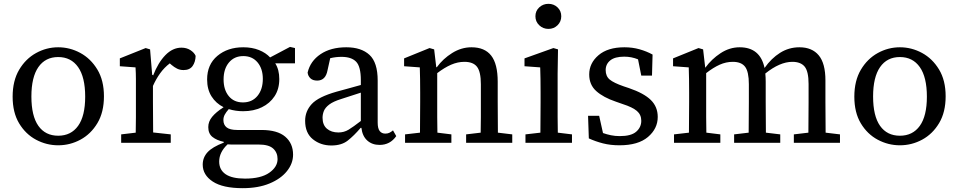

<svg xmlns="http://www.w3.org/2000/svg" viewBox="-20 -746 5006 1003"><path d="M284 13Q223 13 168.5 -16Q114 -45 80 -101.5Q46 -158 46 -241Q46 -324 80 -381.5Q114 -439 168.5 -469Q223 -499 284 -499Q345 -499 399.5 -469.5Q454 -440 488.5 -383Q523 -326 523 -243Q523 -160 489 -103Q455 -46 400.5 -16.5Q346 13 284 13ZM284 -37Q351 -37 388 -88.5Q425 -140 425 -241Q425 -343 388 -395.5Q351 -448 284 -448Q217 -448 180.5 -395.5Q144 -343 144 -242Q144 -140 180.5 -88.5Q217 -37 284 -37Z M613 0V-44L689 -53Q690 -91 690 -134.5Q690 -178 690 -213V-264Q690 -303 690 -333Q690 -363 688 -394L606 -400V-441L741 -495L764 -488L775 -355L779 -354V-352H780Q806 -419 844 -458Q882 -497 928 -497Q955 -497 975 -484Q995 -471 1002 -454Q1001 -422 986 -401Q971 -380 939 -380Q920 -380 905 -387.5Q890 -395 876 -407L867 -415Q838 -393 816.5 -363Q795 -333 779 -297V-213Q779 -178 779.5 -135Q780 -92 780 -54L872 -44V0Z M1125 98Q1125 141 1158.5 164Q1192 187 1260 187Q1343 187 1386.5 156.5Q1430 126 1430 85Q1430 51 1407 30Q1384 9 1331 9H1207Q1197 9 1187.5 9Q1178 9 1169 8Q1125 49 1125 98ZM1249 -211Q1297 -211 1325 -245Q1353 -279 1353 -334Q1353 -387 1325.5 -420Q1298 -453 1251 -453Q1204 -453 1176 -419.5Q1148 -386 1148 -331Q1148 -277 1175 -244Q1202 -211 1249 -211ZM1250 -165Q1211 -165 1175 -176Q1161 -160 1154 -147Q1147 -134 1147 -119Q1147 -94 1164 -80.5Q1181 -67 1220 -67H1346Q1429 -67 1470 -32Q1511 3 1511 62Q1511 108 1479 148Q1447 188 1388 212.5Q1329 237 1248 237Q1144 237 1091.5 202.5Q1039 168 1039 114Q1039 77 1064 49.5Q1089 22 1149 -1V-5Q1112 -13 1090 -30.5Q1068 -48 1068 -82Q1068 -111 1088 -135.5Q1108 -160 1148 -186Q1108 -206 1085 -242.5Q1062 -279 1062 -331Q1062 -409 1115.5 -454Q1169 -499 1251 -499Q1297 -499 1333 -484.5Q1369 -470 1391 -446L1495 -501L1521 -495V-415H1418Q1439 -382 1439 -333Q1439 -281 1414.5 -243.5Q1390 -206 1347.5 -185.5Q1305 -165 1250 -165Z M1963 11Q1924 11 1898.5 -12Q1873 -35 1868 -78H1864Q1829 -37 1796.5 -11.5Q1764 14 1711 14Q1655 14 1614.5 -18.5Q1574 -51 1574 -115Q1574 -165 1608.5 -202.5Q1643 -240 1738 -267Q1770 -275 1802 -284.5Q1834 -294 1865 -302V-327Q1865 -398 1840.5 -423.5Q1816 -449 1764 -449Q1734 -449 1705 -442L1691 -379Q1681 -325 1637 -325Q1614 -325 1601.5 -337Q1589 -349 1587 -367Q1601 -427 1654.5 -463Q1708 -499 1789 -499Q1867 -499 1910 -459.5Q1953 -420 1953 -325V-106Q1953 -75 1963.5 -61.5Q1974 -48 1993 -48Q2006 -48 2015.5 -53Q2025 -58 2033 -65L2050 -35Q2018 11 1963 11ZM1665 -131Q1665 -93 1688 -73.5Q1711 -54 1748 -54Q1777 -54 1801 -68.5Q1825 -83 1865 -114V-262L1763 -229Q1721 -216 1700 -200Q1679 -184 1672 -166.5Q1665 -149 1665 -131Z M2096 0V-44L2174 -53Q2174 -91 2174.5 -134.5Q2175 -178 2175 -213V-264Q2175 -303 2174.5 -333Q2174 -363 2173 -394L2091 -400V-441L2224 -495L2248 -488L2259 -395H2262Q2294 -439 2342 -469Q2390 -499 2443 -499Q2512 -499 2546 -455.5Q2580 -412 2580 -319V-213Q2580 -177 2580.5 -134Q2581 -91 2581 -53L2656 -44V0H2415V-44L2491 -53Q2492 -91 2492 -134Q2492 -177 2492 -213V-306Q2492 -371 2472 -397Q2452 -423 2406 -423Q2371 -423 2336.5 -408Q2302 -393 2264 -364V-213Q2264 -178 2264 -134.5Q2264 -91 2265 -53L2338 -44V0Z M2725 0V-44L2803 -53Q2803 -91 2803.5 -134.5Q2804 -178 2804 -213V-263Q2804 -303 2803.5 -333Q2803 -363 2802 -394L2720 -400V-441L2871 -495L2895 -488L2893 -361V-213Q2893 -178 2893 -134.5Q2893 -91 2894 -53L2968 -44V0ZM2845 -595Q2817 -595 2797 -614Q2777 -633 2777 -661Q2777 -689 2797 -707.5Q2817 -726 2845 -726Q2873 -726 2892.5 -707.5Q2912 -689 2912 -661Q2912 -633 2892.5 -614Q2873 -595 2845 -595Z M3216 13Q3169 13 3130 3Q3091 -7 3056 -23L3052 -141H3110L3130 -51Q3150 -44 3171.5 -39.5Q3193 -35 3218 -35Q3277 -35 3303.5 -58Q3330 -81 3330 -115Q3330 -147 3307 -166.5Q3284 -186 3234 -202L3197 -215Q3132 -237 3095 -270Q3058 -303 3058 -357Q3058 -416 3106.5 -457.5Q3155 -499 3242 -499Q3284 -499 3321 -488.5Q3358 -478 3389 -461L3386 -351H3330L3313 -436Q3279 -450 3241 -450Q3192 -450 3168 -430.5Q3144 -411 3144 -380Q3144 -348 3165 -330.5Q3186 -313 3238 -295L3265 -286Q3344 -259 3380 -223.5Q3416 -188 3416 -135Q3416 -74 3365 -30.5Q3314 13 3216 13Z M3501 0V-44L3579 -53Q3579 -91 3579.5 -134.5Q3580 -178 3580 -213V-264Q3580 -303 3579.5 -333Q3579 -363 3578 -394L3496 -400V-441L3629 -495L3653 -488L3664 -393H3665Q3697 -437 3744 -468Q3791 -499 3844 -499Q3951 -499 3974 -391Q4009 -441 4055 -470Q4101 -499 4156 -499Q4222 -499 4257 -457Q4292 -415 4292 -326V-213Q4292 -177 4292.5 -134Q4293 -91 4293 -53L4368 -44V0H4127V-44L4203 -53Q4203 -91 4203.5 -134Q4204 -177 4204 -213V-307Q4204 -373 4183.5 -398Q4163 -423 4119 -423Q4054 -423 3978 -362Q3979 -352 3979.5 -341Q3980 -330 3980 -319V-213Q3980 -177 3980.5 -134Q3981 -91 3981 -53L4056 -44V0H3815V-44L3891 -53Q3891 -91 3891.5 -134Q3892 -177 3892 -213V-306Q3892 -371 3872.5 -397Q3853 -423 3808 -423Q3773 -423 3739.5 -408Q3706 -393 3669 -364V-213Q3669 -178 3669 -134.5Q3669 -91 3670 -53L3743 -44V0Z M4681 13Q4620 13 4565.5 -16Q4511 -45 4477 -101.5Q4443 -158 4443 -241Q4443 -324 4477 -381.5Q4511 -439 4565.5 -469Q4620 -499 4681 -499Q4742 -499 4796.5 -469.5Q4851 -440 4885.5 -383Q4920 -326 4920 -243Q4920 -160 4886 -103Q4852 -46 4797.5 -16.5Q4743 13 4681 13ZM4681 -37Q4748 -37 4785 -88.5Q4822 -140 4822 -241Q4822 -343 4785 -395.5Q4748 -448 4681 -448Q4614 -448 4577.5 -395.5Q4541 -343 4541 -242Q4541 -140 4577.5 -88.5Q4614 -37 4681 -37Z"/></svg>

Font: Source Serif 4 SmText
Style: Regular
Weight: 400
Designer: Frank Grießhammer
Foundry: Adobe
Version: Version 4.005;hotconv 1.1.0;makeotfexe 2.6.0